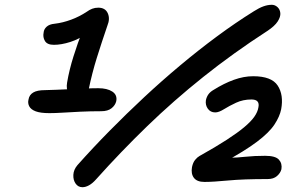

<svg xmlns="http://www.w3.org/2000/svg" viewBox="-20 -747 1284 801"><path d="M307 -337Q279 -337 267 -356Q255 -375 260 -403Q269 -456 286.5 -511.5Q304 -567 323 -616L343 -608Q311 -584 273.5 -572Q236 -560 205 -560Q177 -560 167.5 -576Q158 -592 162 -611Q163 -625 174.5 -635.5Q186 -646 208 -648Q242 -652 277 -665Q312 -678 342 -698Q353 -706 364.5 -710.5Q376 -715 390 -715Q419 -715 429.5 -692Q440 -669 428 -640Q416 -605 405 -571.5Q394 -538 384 -506Q374 -474 365.5 -441Q357 -408 350 -374Q346 -356 335 -346.5Q324 -337 307 -337ZM186 -275Q149 -275 129 -282.5Q109 -290 102 -303.5Q95 -317 99 -332Q102 -351 118.5 -361Q135 -371 168 -371Q187 -371 214.5 -372.5Q242 -374 273 -375Q304 -376 334 -377.5Q364 -379 390 -379Q427 -379 448.5 -365Q470 -351 465 -325Q461 -308 445.5 -295.5Q430 -283 402 -283Q356 -283 315 -281Q274 -279 241.5 -277Q209 -275 186 -275ZM324 34Q306 34 295.5 19Q285 4 286 -17.5Q287 -39 303 -58Q367 -130 437.5 -201.5Q508 -273 581.5 -341.5Q655 -410 731.5 -474Q808 -538 885 -595Q962 -652 1039 -700Q1061 -714 1079 -720.5Q1097 -727 1114 -727Q1127 -727 1137.5 -717.5Q1148 -708 1149.5 -692.5Q1151 -677 1138.5 -657.5Q1126 -638 1094 -617Q952 -525 828 -426Q704 -327 594 -220.5Q484 -114 381 1Q366 18 351.5 26Q337 34 324 34ZM833 12Q802 12 789 -5Q776 -22 781 -50Q785 -69 794 -80Q803 -91 812 -96Q880 -134 925.5 -163.5Q971 -193 999 -216.5Q1027 -240 1041 -260Q1055 -280 1058 -299Q1065 -332 1029 -332Q994 -332 965 -318.5Q936 -305 914.5 -291.5Q893 -278 878 -278Q858 -278 847 -293.5Q836 -309 839 -329Q842 -343 849.5 -353.5Q857 -364 871 -372Q914 -399 955.5 -414Q997 -429 1036 -429Q1113 -429 1138.5 -390Q1164 -351 1153 -291Q1147 -261 1125 -227.5Q1103 -194 1052 -155.5Q1001 -117 912 -69L897 -94Q908 -91 919 -90Q930 -89 941 -89Q966 -89 1003.5 -93Q1041 -97 1086 -97Q1129 -97 1143.5 -81Q1158 -65 1154 -41Q1150 -25 1135.5 -12.5Q1121 0 1097 0Q995 0 931.5 6Q868 12 833 12Z"/></svg>

Font: Shantell Sans Medium
Style: Italic
Weight: 500
Italic angle: -11°
Designer: Stephen Nixon, Anya Danilova, Shantell Martin
Foundry: Arrow Type
Version: Version 1.011;[c5ecc13dd]